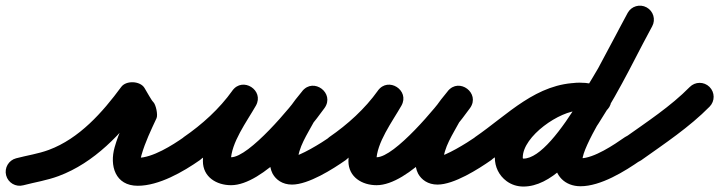

<svg xmlns="http://www.w3.org/2000/svg" viewBox="-64 -614 2599 694"><path d="M19.9 55.8C62.7 44.6 105.9 38 147.8 22.4C277.2 -25.8 375.6 -131.2 455.7 -240.1C464.5 -252.1 439.7 -259.4 414.6 -260.6C389.5 -261.7 364.1 -256.6 371.8 -243.8C386.6 -219.4 401.2 -189.2 422.4 -170.3C427.4 -165.8 425.8 -183.6 422.2 -201C418.6 -218.4 413 -235.4 410.2 -229.3C387.7 -181.1 365.1 -133.3 350.4 -81.9C331.5 -15.7 351.9 57.5 434 57.5C510.6 57.5 598.1 7 659 -35.6C681.8 -51.6 687.4 -83.1 671.4 -106C655.4 -128.8 623.9 -134.4 601 -118.4C559.1 -89 487.3 -43.5 434 -43.5C429.7 -43.5 439.1 -39.9 441.7 -36.4C442.8 -35 444.4 -29.8 444.2 -31.6C443.5 -39 445.5 -47 447.6 -54.1C460.8 -100.3 481.6 -143.3 501.8 -186.7C504.6 -192.7 504 -205.3 501.5 -217.4C499 -229.6 494.5 -241.3 489.6 -245.7C483.7 -251 467.4 -281 458.2 -296.2C450.4 -309 433.9 -315.9 417.1 -316.7C400.3 -317.4 383.2 -312 374.3 -299.9C306.6 -207.9 222.6 -113.2 112.7 -72.3C74 -57.9 33.7 -52.3 -5.9 -41.8C-32.8 -34.7 -48.9 -7.1 -41.8 19.9C-34.7 46.8 -7.1 62.9 19.9 55.8Z M587.4 -48.4C603.2 -25.4 634.6 -19.6 657.6 -35.4C733.4 -87.5 804.6 -152.5 858.1 -227.7C876.7 -253.8 863.3 -281.2 841.4 -295.2C819.5 -309.2 788.9 -309.8 773.1 -282C730.5 -207.1 669.4 -120.1 669.4 -31.7C669.4 26.2 719 55.4 771.2 55.4C886.6 55.4 1046.7 -135.9 1109.2 -223.7C1128.1 -250.4 1118.2 -278.4 1098.4 -293.3C1078.5 -308.2 1048.9 -310.1 1028.5 -284.4C1012.5 -264.4 994.9 -244.4 982.2 -222.1C982.2 -222.1 982 -221.7 981.8 -221.4C981.6 -221.1 981.5 -220.8 981.5 -220.8C949.9 -161.6 911.5 -99.5 911.5 -30.3C911.5 -15.4 914.2 -0.4 921 13C921 13 921.2 13.4 921.4 13.7C921.6 14.1 921.8 14.5 921.8 14.5C933.3 35.1 956.4 53.2 991.4 53.2C1051.1 53.2 1138.8 -2.6 1186 -35.6C1208.8 -51.6 1214.4 -83.1 1198.4 -106C1182.4 -128.8 1150.9 -134.4 1128 -118.4C1098.9 -98 1017.4 -47.8 991.4 -47.8C986.4 -47.8 995.2 -46.1 997.1 -45.1C1003.9 -41.5 1018.3 -19.9 1010.2 -34.5C1010.2 -34.5 1010.4 -34.1 1010.6 -33.7C1010.8 -33.4 1011 -33 1011 -33C1010.7 -33.6 1011.6 -31.8 1011.8 -31.2C1013.3 -27.4 1012.5 -29.6 1012.5 -30.3C1012.5 -79.5 1047.8 -130.5 1070.5 -173.2C1070.6 -173.2 1070.4 -172.9 1070.2 -172.6C1070 -172.3 1069.8 -171.9 1069.8 -171.9C1079.9 -189.6 1094.8 -205.6 1107.5 -221.6C1127.9 -247.2 1117.2 -275.7 1096.7 -291.1C1076.2 -306.6 1045.8 -309 1026.8 -282.3C989.5 -229.7 836.5 -45.6 771.2 -45.6C755.6 -45.6 761.5 -50.1 767.5 -40.5C769.1 -37.8 770.4 -28.6 770.4 -31.7C770.4 -97.6 828.3 -174.7 860.9 -232C876.7 -259.8 864.7 -286.4 844.1 -299.5C823.6 -312.6 794.4 -312.3 775.9 -286.3C729.2 -220.7 666.5 -164.1 600.4 -118.6C577.4 -102.8 571.6 -71.4 587.4 -48.4Z M1113.4 -48.4C1129.2 -25.4 1160.6 -19.6 1183.6 -35.4C1259.4 -87.5 1330.6 -152.5 1384.1 -227.7C1402.7 -253.8 1389.3 -281.2 1367.4 -295.2C1345.5 -309.2 1314.9 -309.8 1299.1 -282C1256.5 -207.1 1195.4 -120.1 1195.4 -31.7C1195.4 26.2 1245 55.4 1297.2 55.4C1412.6 55.4 1572.7 -135.9 1635.2 -223.7C1654.1 -250.4 1644.2 -278.4 1624.4 -293.3C1604.5 -308.2 1574.9 -310.1 1554.5 -284.4C1538.5 -264.4 1520.9 -244.4 1508.2 -222.1C1508.2 -222.1 1508 -221.7 1507.8 -221.4C1507.6 -221.1 1507.5 -220.8 1507.5 -220.8C1475.9 -161.6 1437.5 -99.5 1437.5 -30.3C1437.5 -15.4 1440.2 -0.4 1447 13C1447 13 1447.2 13.4 1447.4 13.7C1447.6 14.1 1447.8 14.5 1447.8 14.5C1459.3 35.1 1482.4 53.2 1517.4 53.2C1577.1 53.2 1664.8 -2.6 1712 -35.6C1734.8 -51.6 1740.4 -83.1 1724.4 -106C1708.4 -128.8 1676.9 -134.4 1654 -118.4C1624.9 -98 1543.4 -47.8 1517.4 -47.8C1512.4 -47.8 1521.2 -46.1 1523.1 -45.1C1529.9 -41.5 1544.3 -19.9 1536.2 -34.5C1536.2 -34.5 1536.4 -34.1 1536.6 -33.7C1536.8 -33.4 1537 -33 1537 -33C1536.7 -33.6 1537.6 -31.8 1537.8 -31.2C1539.3 -27.4 1538.5 -29.6 1538.5 -30.3C1538.5 -79.5 1573.8 -130.5 1596.5 -173.2C1596.6 -173.2 1596.4 -172.9 1596.2 -172.6C1596 -172.3 1595.8 -171.9 1595.8 -171.9C1605.9 -189.6 1620.8 -205.6 1633.5 -221.6C1653.9 -247.2 1643.2 -275.7 1622.7 -291.1C1602.2 -306.6 1571.8 -309 1552.8 -282.3C1515.5 -229.7 1362.5 -45.6 1297.2 -45.6C1281.6 -45.6 1287.5 -50.1 1293.5 -40.5C1295.1 -37.8 1296.4 -28.6 1296.4 -31.7C1296.4 -97.6 1354.3 -174.7 1386.9 -232C1402.7 -259.8 1390.7 -286.4 1370.1 -299.5C1349.6 -312.6 1320.4 -312.3 1301.9 -286.3C1255.2 -220.7 1192.5 -164.1 1126.4 -118.6C1103.4 -102.8 1097.6 -71.4 1113.4 -48.4Z M1710.6 -35.4C1807.9 -102.1 1905.2 -213.7 2030.9 -213.7C2047.5 -213.7 2064 -209.9 2079.6 -204.9C2106.2 -196.4 2134.6 -211 2143.1 -237.6C2151.6 -264.2 2137 -292.6 2110.4 -301.1C2084.7 -309.3 2058 -314.7 2030.9 -314.7C1875.4 -314.7 1771.6 -199.7 1653.4 -118.6C1630.4 -102.9 1624.6 -71.4 1640.4 -48.4C1656.1 -25.4 1687.6 -19.6 1710.6 -35.4ZM2112.2 -300.5C2084.9 -310.4 2060.2 -315.2 2030.8 -315.2C1904 -315.2 1724.6 -181.8 1724.6 -44.7C1724.6 -10.7 1739.4 20.1 1766.8 40.5C1784.5 53.7 1805.9 60.3 1827.9 60.3C2022.9 60.3 2202.1 -355.2 2293.1 -518.4C2306.7 -542.8 2298 -573.5 2273.6 -587.1C2249.2 -600.7 2218.5 -592 2204.9 -567.6C2136.5 -444.9 1946.9 -40.7 1827.9 -40.7C1827.3 -40.7 1825.9 -41.2 1826.9 -40.7C1827 -40.6 1827.3 -40.4 1827.2 -40.5C1825.4 -41.8 1825.6 -42.2 1825.6 -44.7C1825.6 -121.9 1960.1 -214.2 2030.8 -214.2C2048.6 -214.2 2061.6 -211.4 2077.8 -205.5C2104 -196 2133 -209.6 2142.5 -235.8C2152 -262 2138.4 -291 2112.2 -300.5ZM2272.6 -587.6C2247.9 -600.7 2217.4 -591.3 2204.4 -566.6C2168.9 -499.5 2133.1 -432.7 2097.3 -365.8C2097.3 -365.8 2097.5 -366.1 2097.6 -366.4C2097.8 -366.7 2098 -367.1 2098 -367.1C2050.4 -283.7 1940.1 -122.2 1940.1 -35.2C1940.1 20.7 1977.9 59.2 2034.3 59.2C2107.3 59.2 2194.2 5.5 2253 -35.6C2275.8 -51.6 2281.4 -83.1 2265.4 -106C2249.4 -128.8 2217.9 -134.4 2195 -118.4C2155.6 -90.8 2082.8 -41.8 2034.3 -41.8C2029.6 -41.8 2041.1 -29.3 2041.1 -35.2C2041.1 -83.8 2150.9 -256 2185.7 -316.9C2185.7 -317 2185.9 -317.3 2186 -317.6C2186.2 -317.9 2186.4 -318.2 2186.4 -318.2C2222.2 -385.2 2258.1 -452.2 2293.6 -519.4C2306.7 -544.1 2297.3 -574.6 2272.6 -587.6Z M2182.8 -46.4C2199 -23.7 2230.5 -18.3 2253.3 -34.5C2337.9 -94.6 2428 -154.4 2501 -228.6C2520.6 -248.5 2520.3 -280.4 2500.4 -300C2480.5 -319.6 2448.6 -319.3 2429 -299.4C2360.3 -229.6 2274.4 -173.5 2194.7 -116.8C2172 -100.7 2166.7 -69.1 2182.8 -46.4Z"/></svg>

Font: FRB American Cursive Guidelines Ultra
Style: Bold Italic
Weight: 1000
Italic angle: -25°
Version: Version 2.0;Modular Font Editor K font №1